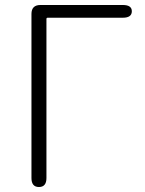

<svg xmlns="http://www.w3.org/2000/svg" viewBox="-20 -749 581 769"><path d="M136 0Q106 0 106 -36V-693Q106 -729 142 -729H472Q508 -729 508 -704Q508 -678 472 -678H171Q166 -678 166 -673V-36Q166 0 136 0Z"/></svg>

Font: Resource Han Rounded KR Light
Style: Regular
Weight: 300
Designer: Cyano Hao (round all glyphs); Ryoko NISHIZUKA 西塚涼子 (kana, bopomofo & ideographs); Paul D. Hunt (Latin, Greek & Cyrillic)
Foundry: Cyano Hao
Version: 0.990